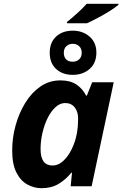

<svg xmlns="http://www.w3.org/2000/svg" viewBox="-20 -978 642 1008"><path d="M332 -856V-863Q356 -882 386 -909Q416 -936 435 -958H602V-953Q582 -936 552 -917.5Q522 -899 491.5 -883Q461 -867 437 -856ZM362 -585Q308 -585 274.5 -616Q241 -647 241 -701Q241 -755 274.5 -786Q308 -817 362 -817Q414 -817 450 -786Q486 -755 486 -702Q486 -647 450.5 -616Q415 -585 362 -585ZM362 -654Q382 -654 395.5 -666.5Q409 -679 409 -701Q409 -723 395.5 -735.5Q382 -748 362 -748Q342 -748 328.5 -735.5Q315 -723 315 -701Q315 -679 327 -666.5Q339 -654 362 -654ZM198 10Q159 10 123.5 -9.5Q88 -29 66 -72.5Q44 -116 44 -188Q44 -255 62 -320Q80 -385 113 -438.5Q146 -492 192.5 -524Q239 -556 297 -556Q349 -556 381.5 -534Q414 -512 432 -476H436L464 -546H577L461 0H351L358 -71H354Q325 -35 287.5 -12.5Q250 10 198 10ZM256 -109Q286 -109 312 -133Q338 -157 356.5 -195Q375 -233 383 -275Q390 -311 390 -357Q390 -392 372 -414.5Q354 -437 322 -437Q295 -437 271.5 -415.5Q248 -394 230.5 -359Q213 -324 203 -281Q193 -238 193 -195Q193 -109 256 -109Z"/></svg>

Font: Noto IKEA Latin
Style: Bold Italic
Weight: 700
Italic angle: -12°
Designer: Monotype Design Team
Foundry: Monotype Imaging Inc.
Version: Version 1.0